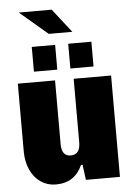

<svg xmlns="http://www.w3.org/2000/svg" viewBox="-59 -912 665 966"><g transform="rotate(-5 273.5 -429.0)"><path d="M508 0H336L326 -77H318Q300 -35 266.5 -12.5Q233 10 184 10Q142 10 108.5 -12.5Q75 -35 56 -76Q37 -117 37 -170V-512H225V-190Q225 -129 271 -129Q319 -129 319 -192V-512H508ZM123 -690H241V-565H123ZM307 -690H424V-565H307ZM73 -868H239L333 -748H214Z"/></g></svg>

Font: Decalotype Black
Style: Regular
Weight: 900
Designer: Alfredo Marco Pradil
Foundry: Alfredo Marco Pradil
Version: Version 1.0